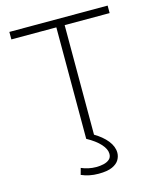

<svg xmlns="http://www.w3.org/2000/svg" viewBox="-136 -825 939 1138"><g transform="rotate(-15 333.5 -255.5)"><path d="M308 0V-684H32V-730H635V-684H359V0ZM326 219Q268 219 221 198L232 158Q252 167 275.5 172Q299 177 323 177Q347 177 368.5 172Q390 167 404 155Q418 143 418 121Q418 92 389.5 60.5Q361 29 308 0L354 -15Q407 16 436 52.5Q465 89 465 127Q465 149 453 170Q441 191 411 205Q381 219 326 219Z"/></g></svg>

Font: M PLUS 1 Light
Style: Regular
Weight: 300
Designer: Coji Morishita
Foundry: UNDERFOREST DESIGN
Version: Version 1.001